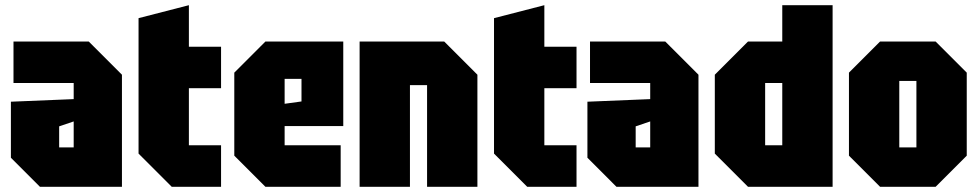

<svg xmlns="http://www.w3.org/2000/svg" viewBox="-20 -720 3777 740"><path d="M22 -112V-328L264 -338V-400H32V-560H322L450 -432V0H134ZM208 -233V-152H264V-252Z M514 -650 708 -700V-540H832V-380H708V-160H832V0H642L514 -128Z M883 -120V-440L1003 -560H1303V-234H1077V-160H1293V0H1003ZM1077 -320 1142 -329V-416H1077Z M1366 0V-560H1692L1820 -432V0H1626V-392H1560V0Z M1884 -650 2078 -700V-540H2202V-380H2078V-160H2202V0H2012L1884 -128Z M2244 -112V-328L2486 -338V-400H2254V-560H2544L2672 -432V0H2356ZM2430 -233V-152H2486V-252Z M3189 -700V0H2863L2735 -128V-432L2863 -560H2995V-700ZM2929 -160H2995V-400H2929Z M3252 -120V-440L3372 -560H3586L3706 -440V-120L3586 0H3372ZM3446 -152H3512V-408H3446Z"/></svg>

Font: Tektur Condensed ExtraBold
Style: Regular
Weight: 800
Width: 3
Designer: Adam Jagosz
Foundry: Adam Jagosz
Version: Version 1.005;gftools[0.9.30]